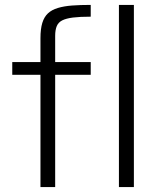

<svg xmlns="http://www.w3.org/2000/svg" viewBox="-20 -763 666 783"><path d="M145 0V-458H30V-510H145V-607Q145 -645 152.5 -669.5Q160 -694 175.5 -708.5Q191 -723 216 -730.5Q241 -738 274 -740.5Q307 -743 350 -743V-695Q306 -695 278 -691.5Q250 -688 234 -680Q218 -672 211.5 -656.5Q205 -641 205 -617V-510H350V-458H205V0ZM465 0V-743H526V0Z"/></svg>

Font: Saira SemiExpanded Light
Style: Regular
Weight: 300
Width: 6
Designer: Hector Gatti with collaboration of the Omnibus-Type team
Foundry: Omnibus-Type
Version: Version 1.101